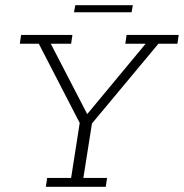

<svg xmlns="http://www.w3.org/2000/svg" viewBox="-20 -717 706 737"><path d="M156 0 161 -34H253L286 -245L129 -549H56L61 -583H258L253 -549H175L321 -267L304 -266L539 -549H461L466 -583H666L661 -549H588L333 -243L300 -34H391L386 0ZM264 -670 269 -697H490L485 -670Z"/></svg>

Font: Rokkitt SemiBold ExtraLight
Style: Italic
Weight: 250
Italic angle: -9°
Version: Version 3.103